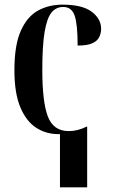

<svg xmlns="http://www.w3.org/2000/svg" viewBox="-20 -567 488 826"><path d="M238 239V10H231Q178 10 135.5 -17.5Q93 -45 67.5 -105.5Q42 -166 42 -265Q42 -373 69.5 -434.5Q97 -496 143.5 -521.5Q190 -547 249 -547Q334 -547 374.5 -516.5Q415 -486 415 -443Q415 -424 407 -407.5Q399 -391 377.5 -381Q356 -371 314 -371Q314 -463 301 -500Q288 -537 252 -537Q221 -537 201.5 -513Q182 -489 172 -430Q162 -371 162 -266Q162 -128 186 -65.5Q210 -3 276 -3Q314 -3 352 -22H355V239Z"/></svg>

Font: Noto Serif Display Condensed SemiBold
Style: Regular
Weight: 600
Width: 3
Designer: Monotype Design Team
Foundry: Monotype Imaging Inc.
Version: Version 2.009